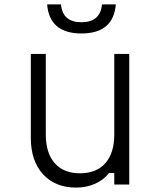

<svg xmlns="http://www.w3.org/2000/svg" viewBox="-20 -838 740 872"><path d="M567 -593V0H499V-52H475Q451 -21 412 -3.5Q373 14 326 14Q231 14 175.5 -46.5Q120 -107 120 -212V-593H188V-227Q188 -143 228.5 -97Q269 -51 343 -51Q418 -51 458.5 -97Q499 -143 499 -227V-593ZM257 -818Q264 -737 350 -737Q436 -737 443 -818H506Q495 -686 350 -686Q205 -686 194 -818Z"/></svg>

Font: Martian Mono ExtraLight
Style: Regular
Weight: 200
Monospace: yes
Designer: Roman Shamin
Foundry: Evil Martians
Version: Version 1.000; ttfautohint (v1.8.4.7-5d5b)